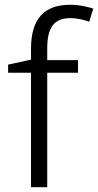

<svg xmlns="http://www.w3.org/2000/svg" viewBox="-20 -785 411 805"><path d="M307 -480V-533H178V-582C178 -670 207 -709 275 -709C303 -709 332 -702 354 -694L371 -749C345 -757 313 -765 274 -765C167 -765 110 -708 110 -581V-535L14 -514V-480H110V0H178V-480Z"/></svg>

Font: Noto Kufi Arabic Light
Style: Regular
Weight: 300
Designer: Monotype Design Team, David Williams, Khaled Hosny
Foundry: Google LLC
Version: Version 2.109